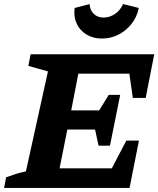

<svg xmlns="http://www.w3.org/2000/svg" viewBox="-48 -921 776 941"><path d="M-28 0 -18 -52Q6 -61 30 -68.5Q54 -76 79 -81L187 -571L91 -598L102 -655H708L666 -441H603L586 -560H336L301 -380H438L485 -456H541L491 -207H435L418 -286H282L244 -96H500L571 -232H633L587 0ZM451 -732Q408 -732 375.5 -752Q343 -772 327.5 -806Q312 -840 318 -882L391 -901Q393 -871 411.5 -853Q430 -835 459 -835Q490 -835 516 -853Q542 -871 555 -901L632 -882Q624 -839 597.5 -805Q571 -771 533 -751.5Q495 -732 451 -732Z"/></svg>

Font: Piazzolla SC
Style: Bold Italic
Weight: 700
Italic angle: -11.3°
Designer: Juan Pablo del Peral
Foundry: Huerta Tipografica
Version: Version 1.330